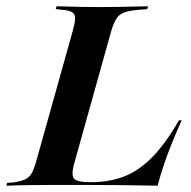

<svg xmlns="http://www.w3.org/2000/svg" viewBox="-46 -591 607 611"><path d="M107.3 -2.4Q79 -2.4 54 -2Q29 -1.6 8.9 -1.2Q-11.3 -0.8 -25.8 0L-23.4 -8.9L-3.2 -10.5Q19.4 -13.7 33.1 -19.8Q46.8 -25.8 54.4 -39.1Q62.1 -52.4 69.4 -78.2L185.5 -492.7Q192.7 -518.5 193.1 -532.3Q193.5 -546 183.9 -552Q174.2 -558.1 152.4 -559.7L131.5 -562.1L133.9 -571Q147.6 -571 168.1 -570.2Q188.7 -569.4 214.1 -569Q239.5 -568.5 268.5 -568.5H267.7H270.2Q303.2 -568.5 332.3 -569Q361.3 -569.4 384.7 -570.2Q408.1 -571 425 -571L422.6 -562.1L387.1 -558.9Q362.1 -556.5 347.2 -550.4Q332.3 -544.4 323.8 -530.6Q315.3 -516.9 308.1 -492.7L191.1 -74.2Q179.8 -35.5 189.1 -23.4Q198.4 -11.3 238.7 -11.3H244.4Q301.6 -11.3 348.8 -29.4Q396 -47.6 438.7 -91.1Q481.5 -134.7 523.4 -208.1H532.3Q504.8 -147.6 486.3 -97.2Q467.7 -46.8 455.6 0Q421 -0.8 389.1 -1.2Q357.3 -1.6 322.2 -2Q287.1 -2.4 240.3 -2.4H113.7Z"/></svg>

Font: Playfair 144pt
Style: Bold Italic
Weight: 700
Italic angle: -15.6°
Designer: Claus Eggers Sørensen
Foundry: Claus Eggers Sørensen
Version: Version 2.203